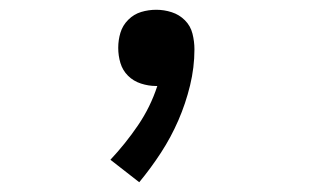

<svg xmlns="http://www.w3.org/2000/svg" viewBox="-20 -168 640 393"><path d="M265 205 206 159Q237 126 262.5 88.5Q288 51 302 8Q302 8 301 8Q300 8 299 8Q284 8 268.5 3Q253 -2 242 -13Q231 -24 226.5 -39Q222 -54 222 -70Q222 -86 226.5 -101Q231 -116 242.5 -127.5Q254 -139 269 -143.5Q284 -148 300 -148Q316 -148 331.5 -143Q347 -138 358.5 -126.5Q370 -115 374 -99Q378 -83 378 -67Q378 -30 369 7Q360 44 345 78.5Q330 113 309.5 144.5Q289 176 265 205Z"/></svg>

Font: Iosevka Curly Slab Extended
Style: Regular
Weight: 400
Width: 7
Monospace: yes
Designer: Belleve Invis
Foundry: Belleve Invis
Version: Version 11.1.0; ttfautohint (v1.8.3)